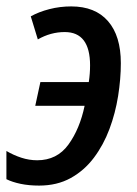

<svg xmlns="http://www.w3.org/2000/svg" viewBox="-31 -569 428 599"><path d="M91 10Q59 10 33 4.5Q7 -1 -11 -10V-98Q11 -85 35.5 -77Q60 -69 85 -69Q147 -69 182.5 -118Q218 -167 233 -239H79L95 -313H246Q250 -339 250 -365Q250 -469 171 -469Q127 -469 87 -446L65 -518Q90 -532 123 -540.5Q156 -549 191 -549Q266 -549 306 -503Q346 -457 346 -372Q346 -323 337.5 -269.5Q329 -216 310.5 -166.5Q292 -117 262 -77Q232 -37 189.5 -13.5Q147 10 91 10Z"/></svg>

Font: Noto Sans Condensed Medium
Style: Italic
Weight: 500
Width: 3
Italic angle: -12°
Designer: Monotype Design Team
Foundry: Monotype Imaging Inc.
Version: Version 2.013; ttfautohint (v1.8.4.7-5d5b)